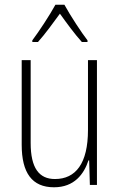

<svg xmlns="http://www.w3.org/2000/svg" viewBox="-20 -877 507 814"><path d="M253 -857H215C191 -813 145 -743 117 -706V-699H141C170 -731 207 -782 234 -819C262 -780 297 -732 327 -699H351V-706C328 -735 278 -811 253 -857ZM391 -622H353V-326C353 -184 301 -118 213 -118C146 -118 110 -164 110 -271V-622H72V-263C72 -144 116 -83 209 -83C295 -83 336 -139 355 -197H358L361 -93H391Z"/></svg>

Font: Noto Sans Kannada UI Condensed ExtraLight
Style: Regular
Weight: 200
Width: 3
Designer: Jelle Bosma - Monotype Design Team
Foundry: Monotype Imaging Inc.
Version: Version 2.005